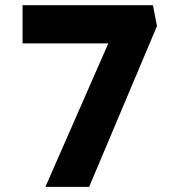

<svg xmlns="http://www.w3.org/2000/svg" viewBox="-20 -726 705 746"><path d="M156.4 0 436.1 -637.7 483.7 -557.5H67.6V-705.7H574.2L589.9 -624.7L326.4 0Z"/></svg>

Font: Lexend Peta
Style: Regular
Weight: 400
Designer: Bonnie Shaver-Troup, Thomas Jockin
Foundry: Lexend
Version: Version 1.007